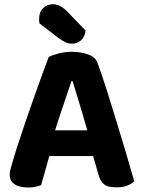

<svg xmlns="http://www.w3.org/2000/svg" viewBox="-20 -854 659 885"><path d="M314.7 -479.6H309.2Q298.8 -448.3 285.5 -409.3Q272.2 -370.3 257.9 -327.8Q243.6 -285.3 230.7 -242.9L212.8 -153.4Q206.8 -133.9 201.2 -113Q195.6 -92.1 189.8 -72.1Q184 -52.1 178.8 -33.8Q173.6 -15.5 169.4 -0.3Q157.8 3.5 143.8 6.9Q129.9 10.3 110.5 10.3Q68.7 10.3 46.7 -5.1Q24.7 -20.4 24.7 -48.5Q24.7 -61.3 28.4 -74.2Q32.2 -87.2 37 -104.2Q45.9 -136.7 62.3 -186.9Q78.6 -237 98.5 -295.4Q118.4 -353.8 138.7 -411Q159 -468.2 176.5 -515.9Q193.9 -563.6 204.6 -591.1Q219.4 -599.7 249.8 -607.5Q280.3 -615.3 310.2 -615.3Q353 -615.3 387.1 -602.8Q421.2 -590.4 430 -562.7Q449.4 -510 471.6 -440.3Q493.8 -370.6 516.8 -294.9Q539.9 -219.2 561.2 -147.6Q582.5 -76 598.7 -18.8Q587.9 -6.8 566.9 1.4Q545.9 9.5 517.5 9.5Q475.7 9.5 458.8 -5.1Q442 -19.6 433.5 -50.3L401.3 -162.4L384.2 -247.4Q371.8 -291.6 359 -333.9Q346.2 -376.1 335 -413.5Q323.7 -451 314.7 -479.6ZM146.4 -134.6 205.1 -253.3H439.3L459.1 -134.6ZM253.1 -676.2 162.1 -746Q161.1 -750 160.7 -756.4Q160.3 -762.8 160.3 -766.3Q160.3 -798.3 178.6 -816.4Q196.8 -834.5 224 -834.5Q256.4 -834.5 288.8 -802L374.4 -713.2Q371.1 -682.8 352.7 -667.7Q334.3 -652.6 312.7 -652.6Q294.4 -652.6 281.2 -659.4Q268 -666.2 253.1 -676.2Z"/></svg>

Font: Baloo Bhaijaan 2
Style: Regular
Weight: 400
Designer: Sanskriti Dholi, Noopur Datye and Ek Type
Foundry: Ek Type
Version: Version 1.701